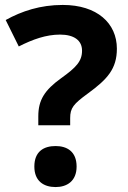

<svg xmlns="http://www.w3.org/2000/svg" viewBox="-20 -744 517 777"><path d="M135 -273V-237H264V-266C264 -307 277 -323 336 -366C414 -423 453 -465 453 -547C453 -650 373 -724 234 -724C143 -724 68 -699 3 -663L56 -556C113 -585 167 -604 223 -604C279 -604 312 -581 312 -539C312 -496 288 -471 228 -428C160 -379 135 -339 135 -273ZM119 -70C119 -11 157 13 205 13C251 13 290 -11 290 -70C290 -131 251 -153 205 -153C157 -153 119 -131 119 -70Z"/></svg>

Font: Noto Sans Javanese
Style: Bold
Weight: 700
Designer: Monotype Design Team
Foundry: Monotype Imaging Inc.
Version: Version 2.005